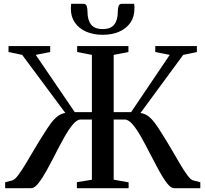

<svg xmlns="http://www.w3.org/2000/svg" viewBox="-20 -984 1074 1004"><path d="M7 0V-31L45.5 -41Q57.5 -44.5 75.5 -68.5Q93.5 -92.5 115.5 -129.2Q137.5 -166 161.8 -207.2Q186 -248.5 210 -285.5Q228 -314.5 244.8 -337.5Q261.5 -360.5 280.2 -375.2Q299 -390 321.5 -393.5L96 -697L24.5 -712V-743H242.5V-712L167 -697L371 -397.5H460.5V-697L383.5 -712V-743H651.5V-712L574.5 -697V-397.5H665.5L867.5 -697L792 -712V-743H1009.5V-712L938 -697L714.5 -393Q738.5 -390 757 -375.2Q775.5 -360.5 792.2 -337.5Q809 -314.5 826.5 -285.5Q850.5 -248 874.5 -207Q898.5 -166 919.8 -129.5Q941 -93 959 -68.8Q977 -44.5 989 -41L1027.5 -31V0H890.5Q873.5 0 853.2 -26Q833 -52 810.8 -92.8Q788.5 -133.5 765.2 -179.2Q742 -225 719 -266Q696 -307 674 -333Q652 -359 632.5 -359H574.5V-44.5L652.5 -30.5V0H382V-31.5L460.5 -44V-359H401.5Q382.5 -359 360.8 -333Q339 -307 316 -266Q293 -225 269.8 -179.2Q246.5 -133.5 224 -92.8Q201.5 -52 181 -26Q160.5 0 143 0ZM417 -964Q429.5 -964 433.5 -951.8Q437.5 -939.5 437.5 -923Q437.5 -880 456 -856Q474.5 -832 517 -832Q559.5 -832 577.8 -856Q596 -880 596 -923Q596 -939.5 600 -951.8Q604 -964 616.5 -964H681.5Q682.5 -958 682.8 -951.8Q683 -945.5 683 -939Q683 -896 662 -865.5Q641 -835 603.5 -818.5Q566 -802 517 -802Q468 -802 430.5 -818.5Q393 -835 371.8 -865.5Q350.5 -896 350.5 -939Q350.5 -945.5 351 -951.8Q351.5 -958 352 -964Z"/></svg>

Font: Merriweather 96pt Medium
Style: Regular
Weight: 500
Version: Version 2.100